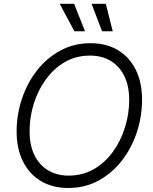

<svg xmlns="http://www.w3.org/2000/svg" viewBox="-20 -961 789 992"><path d="M332.5 10.3Q251 10.3 191.2 -25.6Q131.3 -61.5 98.6 -127.2Q65.9 -192.9 65.9 -281.7Q65.9 -367.7 92.8 -449Q119.6 -530.3 169.9 -595.5Q220.2 -660.6 290.8 -699.2Q361.3 -737.8 448.2 -737.8Q529.8 -737.8 589.4 -701.9Q648.9 -666 681.4 -600.6Q713.9 -535.2 713.9 -445.8Q713.9 -359.9 687.3 -278.6Q660.6 -197.3 610.4 -132.1Q560.1 -66.9 489.7 -28.3Q419.4 10.3 332.5 10.3ZM335 -53.7Q407.2 -53.7 465.1 -87.2Q522.9 -120.6 563.5 -177Q604 -233.4 625.7 -302.7Q647.5 -372.1 647.5 -443.8Q647.5 -517.1 622.1 -568.4Q596.7 -619.6 551.3 -646.7Q505.9 -673.8 445.8 -673.8Q373 -673.8 315.2 -640.4Q257.3 -606.9 216.6 -550.3Q175.8 -493.7 154.3 -424.3Q132.8 -355 132.8 -283.2Q132.8 -210.9 158 -159.4Q183.1 -107.9 228.8 -80.8Q274.4 -53.7 335 -53.7ZM507.3 -799.3 453.1 -941.4H526.4L562.5 -799.3ZM364.3 -799.3 288.6 -941.4H362.8L419.4 -799.3Z"/></svg>

Font: Inter 20pt Light
Style: Italic
Weight: 300
Italic angle: -9.3988°
Version: Version 4.001;git-66647c0bb